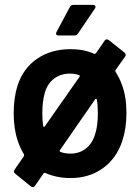

<svg xmlns="http://www.w3.org/2000/svg" viewBox="-20 -720 572 785"><path d="M452 -427Q469 -401 479 -372Q497 -324 497 -258Q497 -195 480 -144Q457 -73 401 -32.5Q345 8 268 8Q212 8 165 -13Q161 -14 158 -11L123 40Q120 45 114 45Q110 45 106 42L42 -10Q37 -15 37 -19Q37 -23 40 -27L78 -82Q79 -85 78 -89Q64 -111 53 -143Q36 -192 36 -257Q36 -321 52 -371Q75 -441 132 -480Q189 -519 269 -519Q324 -519 365 -500Q369 -499 372 -502L408 -554Q411 -559 417 -559Q420 -559 425 -556L489 -505Q494 -500 494 -496Q494 -493 491 -488L452 -433Q451 -430 452 -427ZM157 -205Q157 -201 159 -201Q161 -201 163 -203L305 -406Q308 -411 303 -413Q287 -419 266 -419Q228 -419 201 -398.5Q174 -378 163 -340Q153 -305 153 -256Q153 -226 157 -205ZM380 -256Q380 -290 376 -313Q375 -316 373 -316Q371 -316 369 -314L225 -106Q222 -101 227 -99Q244 -92 268 -92Q305 -92 331.5 -113Q358 -134 369 -172Q380 -204 380 -256ZM211 -589 266 -692Q270 -700 281 -700H360Q367 -700 369.5 -695.5Q372 -691 368 -685L299 -583Q294 -575 285 -575H219Q212 -575 210 -579Q208 -583 211 -589Z"/></svg>

Font: Amber EN SemiBold
Style: Regular
Weight: 600
Designer: Jeremy Tribby
Foundry: Tribby Type
Version: Version 1.408 November 24, 2021